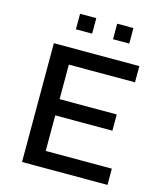

<svg xmlns="http://www.w3.org/2000/svg" viewBox="-128 -980 914 1074"><g transform="rotate(15 329.0 -442.5)"><path d="M102 0V-688H597V-594H214V-394H545V-300H214V-94H597V0ZM201 -795V-885H295V-795ZM416 -795V-885H510V-795Z"/></g></svg>

Font: Saira SemiExpanded Medium
Style: Regular
Weight: 500
Width: 6
Designer: Hector Gatti with collaboration of the Omnibus-Type team
Foundry: Omnibus-Type
Version: Version 1.101